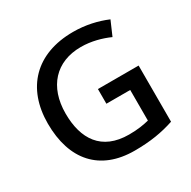

<svg xmlns="http://www.w3.org/2000/svg" viewBox="-162 -884 1051 1054"><g transform="rotate(-30 363.5 -357.0)"><path d="M393 -384V-291H544V-97C511 -89 474 -82 417 -82C243 -82 172 -195 172 -356C172 -525 268 -631 427 -631C493 -631 556 -613 605 -591L644 -681C583 -707 510 -724 431 -724C195 -724 60 -581 60 -357C60 -127 180 10 399 10C500 10 575 -3 651 -28V-384Z"/></g></svg>

Font: Noto Sans Gujarati UI Medium
Style: Regular
Weight: 500
Designer: Jelle Bosma - Monotype Design Team, Universal Thirst
Foundry: Monotype Imaging Inc.
Version: Version 2.106